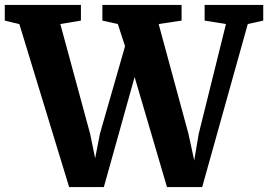

<svg xmlns="http://www.w3.org/2000/svg" viewBox="-38 -763 1094 783"><path d="M-18.5 -679V-743H292V-679L208 -665L329.5 -217.5L350 -117.5L369.5 -217.5L472 -574.5L442.5 -665L379.5 -679V-743H702.5V-679L609 -665L730.5 -217.5L754 -109L772.5 -217.5L883.5 -665L796.5 -679V-743H1035.5V-679L972.5 -665L786.5 0H643L511 -449L385.5 0H244L41 -664.5Z"/></svg>

Font: Merriweather 24pt ExtraBold
Style: Regular
Weight: 800
Version: Version 2.100